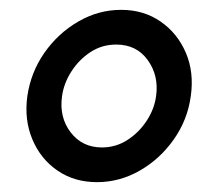

<svg xmlns="http://www.w3.org/2000/svg" viewBox="-20 -735 432 390"><path d="M177 -365Q131 -365 96.8 -388.5Q62.5 -412 45.8 -451.8Q29 -491.5 35.5 -539.5Q42.5 -588 70.2 -627.8Q98 -667.5 139 -691.2Q180 -715 226 -715Q272 -715 306.2 -691.2Q340.5 -667.5 357.5 -627.8Q374.5 -588 367.5 -539.5Q361 -491.5 333 -451.8Q305 -412 264 -388.5Q223 -365 177 -365ZM106 -539.5Q100 -497 123.5 -466.2Q147 -435.5 187 -435.5Q215.5 -435.5 239 -450.8Q262.5 -466 278 -489.8Q293.5 -513.5 297 -539.5Q303 -581 280.2 -612.8Q257.5 -644.5 216 -644.5Q187 -644.5 163.5 -629Q140 -613.5 124.8 -589.5Q109.5 -565.5 106 -539.5Z"/></svg>

Font: Urbanist ExtraBold
Style: Italic
Weight: 800
Italic angle: -8°
Designer: Corey Hu
Foundry: Corey Hu
Version: Version 1.321; ttfautohint (v1.8.4.7-5d5b)